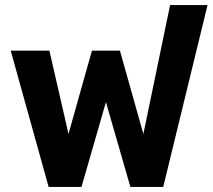

<svg xmlns="http://www.w3.org/2000/svg" viewBox="-20 -734 835 754"><path d="M22 -535H174L249 -208L341 -535H451L543 -208L648 -714H795L621 0H492L396 -333L300 0H171Z"/></svg>

Font: Prompt SemiBold
Style: Regular
Weight: 600
Designer: Katatrad Team
Foundry: CadsonDemak
Version: Version 1.001